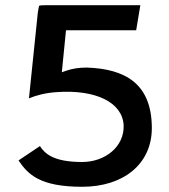

<svg xmlns="http://www.w3.org/2000/svg" viewBox="-20 -713 647 736"><path d="M125 -665 91 -336C118 -347 152 -357 199 -360C345 -370 449 -322 454 -233C457 -150 382 -92 295 -92C185 -92 152 -124 133 -153L51 -98C87 -45 132 3 295 3C453 3 562 -84 562 -222C562 -394 458 -449 313 -454C283 -454 257 -450 234 -442L217 -436L233 -597H502L518 -693H156C146 -693 138 -693 130 -691C128 -684 127 -676 125 -665Z"/></svg>

Font: Bluebird
Style: LiExt
Weight: 300
Designer: Jasper
Foundry: Cannot Into Space Fonts
Version: Version 0.98